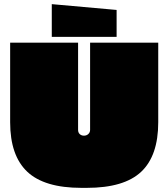

<svg xmlns="http://www.w3.org/2000/svg" viewBox="-20 -897 812 927"><path d="M415 -691H744V-307Q744 -145 661.5 -67.5Q579 10 399 10H373Q194 10 111.5 -68Q29 -146 29 -307V-691H357V-270Q357 -257 365 -249.5Q373 -242 385.5 -242Q398 -242 406.5 -250Q415 -258 415 -270ZM543 -719H230V-877L543 -849Z"/></svg>

Font: Erica One
Style: Regular
Weight: 400
Designer: Miguel Hernandez
Foundry: Miguel Hernandez
Version: Version 1.003